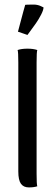

<svg xmlns="http://www.w3.org/2000/svg" viewBox="-20 -815 240 840"><path d="M58.6 -676.3Q59.1 -678.2 66.9 -707.8Q74.7 -737.3 81.8 -763.7Q88.9 -790 90.3 -793.9Q93.3 -794.9 129.4 -794.9Q136.2 -794.9 143.8 -793.2Q151.4 -791.5 156.2 -789.3Q161.1 -787.1 165.5 -784.9Q169.9 -782.7 170.4 -782.7Q170.4 -771.5 159.9 -751Q149.4 -730.5 137.2 -713.1Q125 -695.8 112.8 -679.4Q100.6 -663.1 100.1 -662.1Q96.7 -663.1 78.1 -669.7Q59.6 -676.3 58.6 -676.3ZM60.1 -64.9V-542Q60.1 -587.4 57.1 -596.2Q74.7 -602.1 100.1 -602.1Q125.5 -602.1 143.1 -596.2Q140.1 -587.4 140.1 -542V-55.2Q140.1 -8.8 143.1 0Q128.4 4.9 106 4.9Q83 4.9 71.5 -11.2Q60.1 -27.3 60.1 -64.9Z"/></svg>

Font: Nikodecs
Style: Medium
Weight: 500
Version: Version 0.29